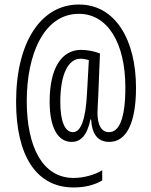

<svg xmlns="http://www.w3.org/2000/svg" viewBox="-20 -739 667 847"><path d="M580 -352C580 -564 488 -719 329 -719C163 -720 51 -556 51 -290C51 -55 138 88 305 88C355 88 397 77 431 57V12C401 31 351 46 305 46C166 46 98 -94 98 -293C98 -500 174 -678 328 -678C454 -678 533 -551 533 -353C533 -214 505 -156 461 -156C428 -156 410 -186 410 -242C410 -257 412 -286 413 -306L421 -503C399 -512 367 -519 338 -519C252 -519 199 -439 199 -291C199 -174 236 -113 296 -113C336 -113 364 -141 379 -212H382C385 -151 409 -113 462 -113C538 -113 580 -197 580 -352ZM246 -290C246 -413 282 -480 335 -480C349 -480 361 -477 372 -474L364 -331C358 -206 335 -156 302 -156C266 -156 246 -204 246 -290Z"/></svg>

Font: Noto Sans Lao Looped ExtraCondensed Light
Style: Regular
Weight: 300
Width: 2
Designer: Mark Frömberg, Ben Mitchell
Foundry: The Fontpad Ltd
Version: Version 1.002